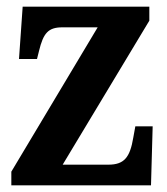

<svg xmlns="http://www.w3.org/2000/svg" viewBox="-20 -556 502 576"><path d="M14 0H433L438 -177H386L380 -144C370 -83 352 -62 305 -62H168L428 -494V-536H48L37 -379H91L97 -403C110 -457 125 -474 167 -474H273L14 -41Z"/></svg>

Font: Noto Serif Sinhala Condensed
Style: Bold
Weight: 700
Width: 3
Designer: Jelle Bosma - Monotype Design Team
Foundry: Monotype Imaging Inc.
Version: Version 2.007